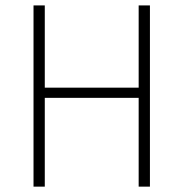

<svg xmlns="http://www.w3.org/2000/svg" viewBox="-20 -696 684 716"><path d="M497.1 0V-331.1H147V0H105V-675.8H147V-369.1H497.1V-675.8H539.1V0Z"/></svg>

Font: Clear Sans Thin
Style: Regular
Weight: 250
Foundry: Intel Corporation
Version: Version 1.00